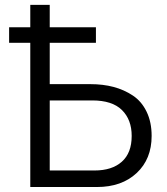

<svg xmlns="http://www.w3.org/2000/svg" viewBox="-20 -751 672 771"><path d="M179.7 -66.4H359.4Q429.7 -66.4 469.2 -101.6Q508.8 -136.7 508.8 -205.1Q508.8 -270.5 469.7 -309.1Q430.7 -347.7 350.6 -347.7H179.7ZM16.6 -579.1V-641.6H101.6V-731.4H179.7V-641.6H365.2V-579.1H179.7V-413.1H342.8Q393.6 -413.1 436 -401.9Q478.5 -390.6 513.7 -367.2Q548.8 -343.8 568.8 -302.2Q588.9 -260.7 588.9 -205.1Q588.9 -112.3 528.8 -56.2Q468.8 0 369.1 0H101.6V-579.1Z"/></svg>

Font: Gothic A1
Style: Regular
Weight: 400
Designer: HanYang I&C Co.,Ltd.
Foundry: HanYang I&C Co.,Ltd.
Version: Version 2.50